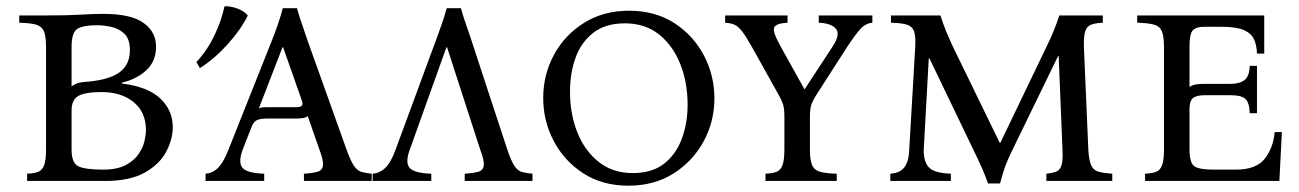

<svg xmlns="http://www.w3.org/2000/svg" viewBox="-20 -574 4121 609"><path d="M66 0V-23Q88 -24 101 -29Q114 -34 120 -50Q126 -66 126 -100V-425Q126 -460 119 -475.5Q112 -491 94 -496Q76 -501 41 -502V-525H126Q196 -525 235 -527.5Q274 -530 308 -530Q395 -530 435 -501.5Q475 -473 475 -426Q475 -380 444.5 -351.5Q414 -323 367 -312V-309Q449 -299 488.5 -261.5Q528 -224 528 -171Q528 -132 507 -92.5Q486 -53 439 -26.5Q392 0 313 0ZM207 -300Q220 -309 231 -311.5Q242 -314 259 -315Q327 -321 359.5 -345Q392 -369 392 -415Q392 -451 374 -467.5Q356 -484 332 -489Q308 -494 288 -494Q245 -494 226 -483Q207 -472 207 -425ZM307 -36Q352 -36 379 -50.5Q406 -65 420 -86Q434 -107 438.5 -127.5Q443 -148 443 -161Q443 -218 404 -250Q365 -282 302 -282Q251 -282 229 -270Q207 -258 207 -223V-100Q207 -57 228.5 -46.5Q250 -36 307 -36Z M1079 -100Q1092 -64 1102.5 -48.5Q1113 -33 1126 -29Q1139 -25 1159 -23V0H944V-23Q973 -25 988 -29.5Q1003 -34 1004.5 -50Q1006 -66 993 -100L956 -206Q951 -201 941 -199.5Q931 -198 920 -198H827Q806 -198 795 -193Q784 -188 777 -169L750 -100Q735 -60 748.5 -42.5Q762 -25 818 -23V0H632V-23Q656 -25 673 -43Q690 -61 705 -100L843 -447Q853 -472 861.5 -497Q870 -522 877 -548H922Q929 -522 938 -497Q947 -472 955 -447ZM919 -234Q934 -234 938 -239.5Q942 -245 935 -262L878 -424H876L801 -230Q806 -233 812.5 -233.5Q819 -234 827 -234ZM692 -554Q710 -555 731.5 -547.5Q753 -540 766 -525Q744 -480 702 -433.5Q660 -387 614 -358L603 -377Q638 -415 660.5 -462.5Q683 -510 692 -554Z M1280 -100Q1265 -60 1278.5 -42.5Q1292 -25 1348 -23V0H1162V-23Q1186 -25 1203.5 -43Q1221 -61 1235 -100L1363 -447Q1372 -472 1381 -497Q1390 -522 1397 -548H1442Q1449 -522 1458 -497Q1467 -472 1475 -447L1589 -100Q1601 -64 1611.5 -48Q1622 -32 1635.5 -28.5Q1649 -25 1669 -23V0H1454V-23Q1483 -25 1498 -29.5Q1513 -34 1514.5 -50Q1516 -66 1503 -100L1398 -424H1396Z M1975 -540Q2058 -540 2118.5 -501Q2179 -462 2212.5 -398.5Q2246 -335 2246 -262Q2246 -188 2211.5 -125Q2177 -62 2116 -23.5Q2055 15 1973 15Q1891 15 1830.5 -24Q1770 -63 1736.5 -126.5Q1703 -190 1703 -263Q1703 -337 1737 -400Q1771 -463 1832.5 -501.5Q1894 -540 1975 -540ZM1987 -25Q2048 -25 2086 -54.5Q2124 -84 2142.5 -133.5Q2161 -183 2161 -242Q2161 -313 2137.5 -371.5Q2114 -430 2070 -465Q2026 -500 1962 -500Q1901 -500 1862.5 -470.5Q1824 -441 1806 -392Q1788 -343 1788 -283Q1788 -212 1811.5 -153.5Q1835 -95 1879.5 -60Q1924 -25 1987 -25Z M2577 -525H2747V-502Q2725 -500 2708.5 -481.5Q2692 -463 2667 -425L2568 -271Q2558 -255 2553.5 -242Q2549 -229 2549 -203V-100Q2549 -66 2556 -50Q2563 -34 2581.5 -29Q2600 -24 2634 -23V0H2408V-23Q2430 -24 2443 -29Q2456 -34 2462 -50Q2468 -66 2468 -100V-203Q2468 -229 2464 -242Q2460 -255 2451 -271L2365 -425Q2346 -459 2333.5 -475Q2321 -491 2309 -496Q2297 -501 2280 -502V-525H2478V-502Q2441 -500 2435.5 -486.5Q2430 -473 2457 -425L2531 -292H2533L2620 -425Q2646 -464 2632 -482Q2618 -500 2577 -502Z M3114 8Q3106 -15 3096 -38Q3086 -61 3065 -104L2928 -389H2926L2910 -100Q2909 -63 2925.5 -44Q2942 -25 2996 -23V0H2804V-23Q2835 -25 2849 -44Q2863 -63 2864 -100L2883 -425Q2885 -460 2879 -475.5Q2873 -491 2856 -496Q2839 -501 2806 -502V-525H2963Q2971 -499 2980.5 -476Q2990 -453 3003 -425L3151 -121H3153L3299 -425Q3311 -449 3321.5 -474.5Q3332 -500 3340 -525H3478V-502Q3455 -501 3441.5 -496Q3428 -491 3422.5 -475.5Q3417 -460 3418 -425L3432 -100Q3434 -66 3441 -50Q3448 -34 3464 -29.5Q3480 -25 3508 -23V0H3299V-23Q3318 -25 3330 -29.5Q3342 -34 3347 -50Q3352 -66 3350 -100L3338 -396H3336L3194 -104Q3173 -61 3165.5 -38Q3158 -15 3152 8Z M3612 0V-23Q3634 -24 3647 -29Q3660 -34 3666 -50Q3672 -66 3672 -100V-425Q3672 -460 3665 -475.5Q3658 -491 3640 -496Q3622 -501 3587 -502V-525H3990V-404H3967Q3966 -432 3957 -450.5Q3948 -469 3924.5 -479Q3901 -489 3855 -489H3797Q3776 -489 3764.5 -479Q3753 -469 3753 -425V-298Q3761 -304 3772.5 -306Q3784 -308 3800 -308H3883Q3912 -308 3927.5 -320Q3943 -332 3944 -365H3967V-215H3944Q3943 -248 3930.5 -260Q3918 -272 3883 -272H3802Q3775 -272 3764 -263Q3753 -254 3753 -228V-100Q3753 -57 3768.5 -46.5Q3784 -36 3829 -36H3900Q3965 -36 3992 -71Q4019 -106 4023 -155H4046L4038 0Z"/></svg>

Font: Bona Nova SC
Style: Regular
Weight: 400
Designer: Mateusz Machalski
Foundry: Capitalics
Version: Version 4.001; ttfautohint (v1.8.4.7-5d5b)